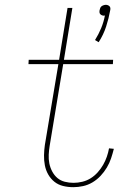

<svg xmlns="http://www.w3.org/2000/svg" viewBox="-20 -768 540 796"><path d="M389 -593 374 -602Q389 -626 399.5 -651.5Q410 -677 415 -704Q414 -704 413 -703.5Q412 -703 411 -703Q407 -703 403 -704.5Q399 -706 396 -709Q393 -712 392.5 -716.5Q392 -721 393 -726Q394 -730 395.5 -734.5Q397 -739 401 -742Q405 -745 410 -746.5Q415 -748 419 -748Q423 -748 427 -746.5Q431 -745 434 -742Q437 -739 437.5 -734.5Q438 -730 437 -726Q431 -692 420 -658Q409 -624 389 -593ZM284 8Q262 8 241.5 3Q221 -2 205.5 -14.5Q190 -27 180 -44.5Q170 -62 166 -82.5Q162 -103 162.5 -124.5Q163 -146 166 -167L222 -502H98L99 -520H225L260 -735H280L245 -520H449L448 -502H242L186 -164Q183 -146 182 -127Q181 -108 184.5 -90.5Q188 -73 196.5 -57Q205 -41 218 -30Q231 -19 248.5 -14.5Q266 -10 285 -10Q303 -10 321.5 -14.5Q340 -19 356 -29Q372 -39 385 -53.5Q398 -68 407.5 -84.5Q417 -101 423 -118.5Q429 -136 432 -153L452 -151Q447 -131 440.5 -111.5Q434 -92 423 -73.5Q412 -55 397 -39Q382 -23 363.5 -12Q345 -1 324.5 3.5Q304 8 284 8Z"/></svg>

Font: Iosevka Thin
Style: Italic
Weight: 100
Italic angle: -9°
Monospace: yes
Designer: Belleve Invis
Foundry: Belleve Invis
Version: Version 32.5.0; ttfautohint (v1.8.4)